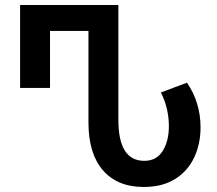

<svg xmlns="http://www.w3.org/2000/svg" viewBox="-20 -734 862 764"><path d="M552 10Q447 10 389.5 -56.5Q332 -123 332 -246V-611H179V-384H60V-714H451V-257Q451 -94 554 -94Q603 -94 627.5 -133.5Q652 -173 652 -232Q652 -266 644 -301Q636 -336 620 -366L724 -405Q778 -326 778 -227Q778 -161 752.5 -107Q727 -53 676.5 -21.5Q626 10 552 10Z"/></svg>

Font: Noto Sans Georgian Condensed SemiBold
Style: Regular
Weight: 600
Width: 3
Designer: Monotype Design Team, Akaki Razmadze
Foundry: Google LLC
Version: Version 2.005; ttfautohint (v1.8.4.7-5d5b)